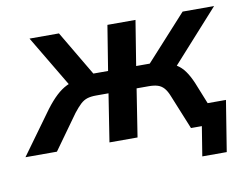

<svg xmlns="http://www.w3.org/2000/svg" viewBox="-119 -605 1082 835"><g transform="rotate(-10 422.0 -187.5)"><path d="M710 130 731 0H692L707 -94H854L818 130ZM-48 0 89 -189Q114 -222 137 -243.5Q160 -265 184.5 -277Q209 -289 237 -292L209 -253L59 -505H189L306 -307H371L403 -505H527L495 -307H555L735 -505H874L647 -253L625 -292Q651 -289 670.5 -277Q690 -265 705.5 -243.5Q721 -222 735 -189L811 0H683L621 -152Q612 -175 600.5 -188Q589 -201 573 -206Q557 -211 534 -211H480L447 0H323L356 -211H301Q278 -211 262 -206Q246 -201 232 -188Q218 -175 200 -152L91 0Z"/></g></svg>

Font: Mulish ExtraLight
Style: Italic
Weight: 200
Italic angle: -9°
Designer: Vernon Adams
Foundry: Vernon Adams
Version: Version 3.603